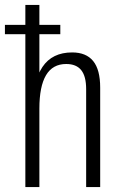

<svg xmlns="http://www.w3.org/2000/svg" viewBox="-29 -760 496 780"><path d="M321 -398Q321 -450 301 -475Q281 -500 240 -500Q185 -500 158 -454.5Q131 -409 131 -319L104 -251V-311Q104 -429 143.5 -488Q183 -547 264 -547Q321 -547 349.5 -512Q378 -477 378 -404V0H321ZM74 -740H131V-359V0H74ZM216 -659V-621H-9V-659Z"/></svg>

Font: Pathway Extreme Condensed Thin
Style: Regular
Weight: 250
Width: 3
Version: Version 1.001;gftools[0.9.26]